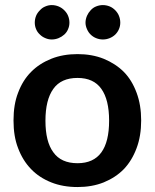

<svg xmlns="http://www.w3.org/2000/svg" viewBox="-20 -736 614 763"><path d="M288.1 -521Q345.7 -521 392.1 -502.4Q439.5 -482.9 472.2 -450.2Q504.4 -417.5 522.9 -367.2Q541 -318.8 541 -257.3Q541 -195.8 522.9 -147.5Q504.4 -97.7 472.2 -64Q439.9 -30.8 392.1 -11.2Q345.7 7.3 288.1 7.3Q230 7.3 183.6 -11.2Q135.7 -30.3 103.5 -64Q70.3 -98.1 51.8 -147.5Q33.7 -193.8 33.7 -257.3Q33.7 -320.8 51.8 -367.2Q70.3 -417 103.5 -450.2Q136.2 -483.4 183.6 -502.4Q230 -521 288.1 -521ZM288.1 -87.4Q351.6 -87.4 382.8 -130.4Q413.6 -172.9 413.6 -256.3Q413.6 -339.8 382.8 -382.8Q352.1 -426.3 288.1 -426.3Q222.7 -426.3 191.9 -382.8Q160.6 -339.4 160.6 -256.3Q160.6 -172.9 191.9 -130.9Q222.7 -87.4 288.1 -87.4ZM255.9 -646Q255.9 -632.3 250.5 -620.1Q245.6 -607.9 235.4 -598.6Q225.6 -589.8 212.9 -584.5Q199.7 -579.1 185.5 -579.1Q172.4 -579.1 160.2 -584.5Q147.9 -589.4 138.7 -598.6Q128.4 -607.9 123.5 -620.1Q118.2 -632.3 118.2 -646Q118.2 -660.2 123.5 -673.3Q128.4 -685.1 138.7 -695.3Q147.9 -705.6 160.2 -710.4Q172.4 -715.8 185.5 -715.8Q199.7 -715.8 212.9 -710.4Q225.6 -705.1 235.4 -695.3Q245.6 -685.1 250.5 -673.3Q255.9 -660.2 255.9 -646ZM458 -646Q458 -632.3 452.6 -620.1Q447.8 -608.4 438 -598.6Q428.2 -589.4 416 -584.5Q402.8 -579.1 388.7 -579.1Q375 -579.1 361.8 -584.5Q349.6 -589.4 340.3 -598.6Q331.1 -607.4 325.7 -620.1Q319.8 -633.3 319.8 -646Q319.8 -659.2 325.7 -673.3Q331.1 -685.5 340.3 -695.3Q349.6 -705.6 361.8 -710.4Q375 -715.8 388.7 -715.8Q402.8 -715.8 416 -710.4Q427.7 -705.6 438 -695.3Q448.2 -684.6 452.6 -673.3Q458 -660.2 458 -646Z"/></svg>

Font: Lato-SemiBold
Style: Bold
Weight: 500
Designer: Lukasz Dziedzic with Adam Twardoch and Botio Nikoltchev
Foundry: tyPoland Lukasz Dziedzic
Version: ""